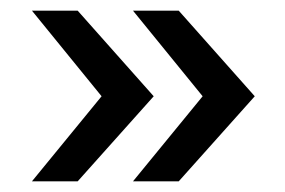

<svg xmlns="http://www.w3.org/2000/svg" viewBox="-20 -417 535 361"><path d="M40 -76 171 -236 40 -397H126L269 -236L126 -76ZM230 -76 361 -236 230 -397H316L459 -236L316 -76Z"/></svg>

Font: Mukta Malar Medium
Style: Regular
Weight: 500
Designer: Aadarsh Rajan, Girish Dalvi, Yashodeep Gholap
Foundry: Ek Type
Version: Version 2.538;PS 1.000;hotconv 16.6.51;makeotf.lib2.5.65220;